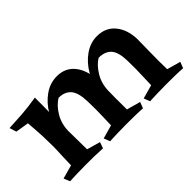

<svg xmlns="http://www.w3.org/2000/svg" viewBox="-52 -717 998 998"><g transform="rotate(-45 447.0 -218.5)"><path d="M375 -435Q436 -435 471.5 -392Q507 -349 511 -278Q512 -252 511.5 -214.5Q511 -177 510.5 -135.5Q510 -94 511 -55L587 -34L574 0Q547 -2 516.5 -2.5Q486 -3 450 -3Q417 -3 388 -2Q359 -1 332 0L319 -34L394 -55Q395 -92 396 -118Q397 -144 397 -169.5Q397 -195 396 -231Q394 -295 370.5 -322Q347 -349 303 -349Q269 -330 242.5 -286Q216 -242 216 -184L180 -227Q185 -280 212.5 -327.5Q240 -375 282.5 -405Q325 -435 375 -435ZM216 -437Q216 -403 216 -382.5Q216 -362 215.5 -341.5Q215 -321 215 -287L218 -55L292 -34L280 0Q249 -2 220 -2.5Q191 -3 156 -3Q122 -3 95 -2Q68 -1 38 0L24 -34L100 -55Q101 -92 102 -118Q103 -144 104 -166.5Q105 -189 104 -216Q104 -243 103 -264.5Q102 -286 100.5 -309.5Q99 -333 96 -368L23 -380L11 -418Q56 -420 106.5 -423.5Q157 -427 216 -437ZM670 -435Q732 -435 768.5 -392Q805 -349 808 -278Q808 -239 806.5 -176.5Q805 -114 807 -55L882 -34L869 0Q842 -2 811 -2.5Q780 -3 745 -3Q711 -3 682 -2Q653 -1 626 0L613 -34L689 -55Q690 -92 691 -118Q692 -144 692.5 -169.5Q693 -195 692 -231Q691 -295 667.5 -322Q644 -349 597 -349Q564 -330 537.5 -286Q511 -242 511 -184L476 -227Q481 -280 508.5 -327.5Q536 -375 578.5 -405Q621 -435 670 -435Z"/></g></svg>

Font: Ruwudu SemiBold
Style: Regular
Weight: 600
Designer: Becca Hirsbrunner Spalinger
Foundry: SIL International
Version: Version 3.000